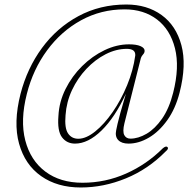

<svg xmlns="http://www.w3.org/2000/svg" viewBox="-20 -714 856 851"><path d="M549.5 -77.5Q519 -77.5 504 -93.2Q489 -109 495 -137Q497 -148 501 -165.2Q505 -182.5 513.5 -213.8Q522 -245 538 -298.5Q489.5 -193.5 430 -135.5Q370.5 -77.5 312.5 -77.5Q276 -77.5 254.8 -105.5Q233.5 -133.5 239 -200.5Q242 -262.5 270.5 -319.5Q299 -376.5 344 -421Q389 -465.5 443.2 -491.5Q497.5 -517.5 552 -517.5Q584.5 -517.5 602.8 -509.5Q621 -501.5 621 -489Q621 -480 614.2 -472.8Q607.5 -465.5 604.5 -457L531.5 -167.5Q522.5 -130.5 531 -115Q539.5 -99.5 558 -99.5Q592.5 -99.5 629.8 -121.2Q667 -143 698.5 -188.2Q730 -233.5 747.5 -303Q776.5 -417 755.5 -500Q734.5 -583 675.8 -627.8Q617 -672.5 532.5 -672.5Q427.5 -672.5 339.2 -624Q251 -575.5 188.8 -491Q126.5 -406.5 99 -298Q69 -180.5 92 -91.8Q115 -3 181 46.5Q247 96 345.5 96Q447.5 96 539 55.2Q630.5 14.5 702 -57Q716.5 -69 723 -61.5Q728.5 -54.5 714.5 -43Q637 36 538.2 76.5Q439.5 117 338 117Q234 117 162.2 66.5Q90.5 16 64.5 -77.2Q38.5 -170.5 71 -298Q100.5 -412 166.2 -501.5Q232 -591 327.5 -642.5Q423 -694 540 -694Q631.5 -694 696 -647.5Q760.5 -601 784 -513.8Q807.5 -426.5 776 -303.5Q757.5 -231.5 721.2 -181Q685 -130.5 640 -104Q595 -77.5 549.5 -77.5ZM270.5 -203.5Q265.5 -146.5 281.5 -122.8Q297.5 -99 327 -99Q361.5 -99 401.8 -131.2Q442 -163.5 479.2 -217.2Q516.5 -271 543.5 -336.5Q570.5 -402 579.5 -468Q581.5 -497.5 542 -497.5Q495 -497.5 448.5 -473.8Q402 -450 363 -408.8Q324 -367.5 299.2 -314.8Q274.5 -262 270.5 -203.5Z"/></svg>

Font: Fraunces 9pt Thin
Style: Italic
Weight: 100
Italic angle: -16°
Version: Version 1.000;[b76b70a41]